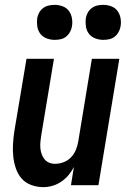

<svg xmlns="http://www.w3.org/2000/svg" viewBox="-20 -762 540 790"><path d="M158 8Q132 8 108 -1Q84 -10 68.5 -28Q53 -46 45 -70Q37 -94 34.5 -119Q32 -144 33.5 -170Q35 -196 39 -222L89 -520H202L150 -207Q148 -194 146.5 -180.5Q145 -167 146 -154Q147 -141 151 -129Q155 -117 162.5 -107.5Q170 -98 181.5 -93Q193 -88 206 -88Q224 -88 241.5 -94.5Q259 -101 272 -114.5Q285 -128 292 -145Q299 -162 302 -180L358 -520H471L385 0H272L284 -75Q275 -57 262 -41.5Q249 -26 232 -14.5Q215 -3 196 2.5Q177 8 158 8ZM405 -598Q388 -598 372 -604Q356 -610 346 -623Q336 -636 333.5 -653Q331 -670 333 -687Q335 -699 341.5 -710.5Q348 -722 358.5 -729.5Q369 -737 381 -739.5Q393 -742 405 -742Q422 -742 438 -736Q454 -730 463.5 -717Q473 -704 476 -687Q479 -670 476 -653Q474 -641 467.5 -629.5Q461 -618 451 -610.5Q441 -603 429 -600.5Q417 -598 405 -598ZM205 -598Q188 -598 172 -604Q156 -610 146 -623Q136 -636 133.5 -653Q131 -670 133 -687Q135 -699 141.5 -710.5Q148 -722 158.5 -729.5Q169 -737 181 -739.5Q193 -742 205 -742Q222 -742 238 -736Q254 -730 263.5 -717Q273 -704 276 -687Q279 -670 276 -653Q274 -641 267.5 -629.5Q261 -618 251 -610.5Q241 -603 229 -600.5Q217 -598 205 -598Z"/></svg>

Font: Iosevka Oblique
Style: Bold
Weight: 700
Italic angle: -9°
Monospace: yes
Designer: Belleve Invis
Foundry: Belleve Invis
Version: Version 32.5.0; ttfautohint (v1.8.4)